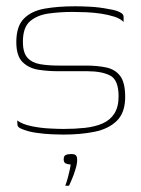

<svg xmlns="http://www.w3.org/2000/svg" viewBox="-20 -424 450 612"><path d="M182 5Q169 5 144.5 4Q120 3 93.5 -1Q67 -5 47 -14Q41 -17 38.5 -19.5Q36 -22 35.5 -27Q35 -32 35 -40Q51 -28 79.5 -22Q108 -16 137 -14.5Q166 -13 182 -13Q219 -13 251 -16.5Q283 -20 307 -30.5Q331 -41 344.5 -62Q358 -83 358 -117Q358 -169 331.5 -183Q305 -197 258 -197H165Q134 -197 103.5 -201.5Q73 -206 52.5 -225.5Q32 -245 32 -290Q32 -340 56 -364.5Q80 -389 122.5 -396.5Q165 -404 220 -404Q240 -404 268.5 -402.5Q297 -401 327 -395Q341 -393 351.5 -389.5Q362 -386 368 -381.5Q374 -377 374 -370V-354Q363 -365 344 -371Q325 -377 302 -380.5Q279 -384 255 -385Q231 -386 210 -386Q172 -386 135.5 -381Q99 -376 76 -356.5Q53 -337 53 -291Q53 -256 67.5 -240Q82 -224 107.5 -219.5Q133 -215 166 -215H254Q290 -215 318.5 -209Q347 -203 363 -182Q379 -161 379 -115Q379 -65 352.5 -39Q326 -13 281.5 -4Q237 5 182 5ZM188 168Q193 155 196.5 141.5Q200 128 202.5 116.5Q205 105 205 100Q204 100 203.5 100Q203 100 202 100Q196 100 189.5 97Q183 94 183 84Q183 73 189.5 70Q196 67 207 67Q214 67 218 68.5Q222 70 224 74Q226 78 226 86Q226 98 220.5 116Q215 134 208.5 149Q202 164 200 168Z"/></svg>

Font: Genos Thin
Style: Regular
Weight: 100
Designer: Robert E. Leuschke
Foundry: Robert E. Leuschke
Version: Version 1.010